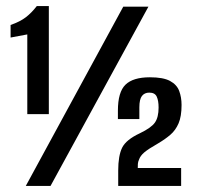

<svg xmlns="http://www.w3.org/2000/svg" viewBox="-20 -611 647 631"><path d="M69.7 -236V-497.9L14.8 -487.6V-528.9Q46.1 -539.8 65 -554.4Q83.9 -569 100.9 -591H140.5V-236ZM64.8 0 385.1 -589.1H467.8L146.1 0ZM368.5 0V-50.4Q368.5 -99.2 381.4 -125.6Q394.4 -151.9 439.4 -172.9Q477 -190.9 489.1 -208.2Q501.2 -225.5 501.2 -257.5Q501.2 -280.2 495.1 -293.4Q489 -306.6 470.6 -306.6Q454.9 -306.6 446.4 -295.5Q438 -284.5 438 -258.3V-219.6H367.5V-247.5Q367.5 -308.5 392.4 -332.7Q417.3 -357 472.7 -357Q516.3 -357 538.7 -345Q561.1 -332.9 568.9 -312.1Q576.7 -291.2 576.7 -266Q576.7 -228.5 566.9 -205.7Q557 -182.8 540.2 -168.4Q523.4 -153.9 501.5 -140.9Q467 -121.2 454 -110Q441 -98.8 436.9 -86.5Q433.5 -79.2 433.1 -72.2Q432.8 -65.1 432.8 -58.9H575.3V0Z"/></svg>

Font: Alumni Sans Thin
Style: Regular
Weight: 100
Designer: Robert E. Leuschke
Foundry: Robert E. Leuschke
Version: Version 1.018